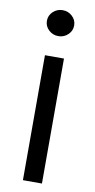

<svg xmlns="http://www.w3.org/2000/svg" viewBox="-86 -788 410 826"><g transform="rotate(10 118.5 -375.0)"><path d="M77.1 0V-545.9H160.2V0ZM119.1 -636.7Q94.7 -636.7 77.1 -653.3Q59.6 -669.9 59.6 -693.4Q59.6 -716.8 77.1 -733.4Q94.7 -750 119.1 -750Q143.6 -750 161.1 -733.4Q178.7 -716.8 178.7 -693.4Q178.7 -669.9 161.1 -653.3Q143.6 -636.7 119.1 -636.7Z"/></g></svg>

Font: Inter V
Style: 
Weight: 400
Designer: Rasmus Andersson
Foundry: rsms
Version: Version 4.000;git-a3f224843